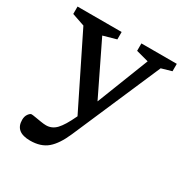

<svg xmlns="http://www.w3.org/2000/svg" viewBox="-170 -651 987 1022"><g transform="rotate(30 323.5 -140.0)"><path d="M153 232.5Q61.5 232.5 61.5 157.5Q61.5 135.5 72 121.2Q82.5 107 91 107Q97.5 107 115 110Q132.5 113 152.5 116.2Q172.5 119.5 186 119.5Q222 119.5 248.2 91.8Q274.5 64 305 -1L307.5 -6L93 -440L15.5 -466.5V-512H286.5V-466.5L206.5 -444L360 -128L484.5 -446L408 -466.5V-512H625.5V-466.5L563 -448.5L329.5 91.5Q297.5 165.5 258 199Q218.5 232.5 153 232.5Z"/></g></svg>

Font: Newsreader Caption
Style: Regular
Weight: 400
Designer: Hugues Gentile
Foundry: Production Type
Version: Version 1.001